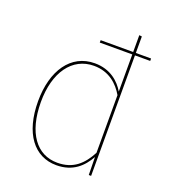

<svg xmlns="http://www.w3.org/2000/svg" viewBox="-135 -835 849 947"><g transform="rotate(20 289.0 -361.5)"><path d="M447.6 -645.1V-731.7L433.6 -733.4V-645.1H262.9V-632.4H433.6V-437.4C407.8 -481.2 358.8 -528.3 275.7 -528.3C150 -528.3 75.7 -417.3 75.7 -257.4C75.7 -88.9 151 9.4 267.6 9.4C354.3 9.4 402.6 -37.8 433.7 -94L435.3 0H447.6V-632.4H527.6V-645.1ZM268 -3.7C159.3 -3.7 90.6 -96.3 90.1 -257.4C89.7 -413.7 162.1 -515.1 276.1 -515.1C356.1 -515.1 405.2 -467.9 433.6 -418.6V-115.8C398.1 -48.7 351.7 -3.7 268 -3.7Z"/></g></svg>

Font: Fira Sans Hair
Style: Regular
Weight: 100
Designer: bBox Type GmbH & Carrois Corporate GbR & Edenspiekermann AG
Foundry: bBox Type GmbH & Carrois Corporate GbR & Edenspiekermann AG
Version: Version 4.300;PS 004.300;hotconv 1.0.88;makeotf.lib2.5.64775